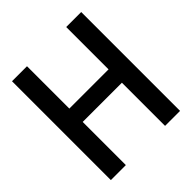

<svg xmlns="http://www.w3.org/2000/svg" viewBox="-193 -844 977 977"><g transform="rotate(-45 295.5 -355.5)"><path d="M436.5 0.5V-310.1H154.3V0.5H46.4V-710.9H154.3V-406.2H436.5V-710.9H544.4V0.5Z"/></g></svg>

Font: Alte DIN 1451 Mittelschrift
Style: Regular
Weight: 400
Designer: Peter Wiegel
Foundry: Peter Wiegel
Version: Version 1.002 September 20, 2019